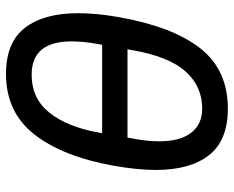

<svg xmlns="http://www.w3.org/2000/svg" viewBox="-90 -677 780 640"><g transform="rotate(-90 300.0 -357.0)"><path d="M53.5 -227.5Q53.5 -286.5 67 -365Q97.5 -537 171.5 -632Q245.5 -727 373.5 -727Q478.5 -727 527.2 -664Q576 -601 576 -486.5Q576 -425 563 -351Q531 -171 458.8 -79.2Q386.5 12.5 258 12.5Q152 12.5 102.8 -50.2Q53.5 -113 53.5 -227.5ZM452.5 -304 455.5 -322H161.5L156.5 -295.5Q149 -252 149 -216.5Q149 -146.5 177.5 -109.8Q206 -73 258 -73Q331.5 -73 381.2 -127.8Q431 -182.5 452.5 -304ZM470.5 -406.5 474 -425Q482 -469.5 482 -508.5Q482 -641.5 371 -641.5Q291.5 -641.5 244 -581.8Q196.5 -522 178 -417L176 -406.5Z"/></g></svg>

Font: JuliaMono Medium
Style: Italic
Weight: 500
Italic angle: -9°
Monospace: yes
Designer: cormullion
Foundry: corm
Version: Version 0.054; ttfautohint (v1.8.4)